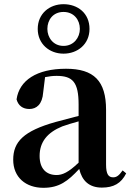

<svg xmlns="http://www.w3.org/2000/svg" viewBox="-20 -880 625 916"><path d="M283 -661C233 -661 206 -702 206 -742C206 -785 233 -823 283 -823C333 -823 361 -785 361 -742C361 -702 333 -661 283 -661ZM283 -624C350 -624 407 -669 407 -742C407 -817 351 -860 283 -860C216 -860 160 -815 160 -742C160 -670 216 -624 283 -624ZM466 15C522 15 558 -5 582 -53L565 -67C547 -41 535 -34 520 -34C498 -34 486 -48 486 -95V-356C486 -494 428 -552 295 -552C154 -552 72 -496 59 -406C67 -376 89 -360 120 -360C154 -360 182 -382 186 -439L195 -512C215 -516 232 -518 250 -518C327 -518 355 -488 355 -381V-327L245 -298C93 -255 43 -204 43 -118C43 -34 103 16 187 16C263 16 304 -16 358 -74C371 -18 405 15 466 15ZM355 -104C306 -57 277 -45 250 -45C201 -45 169 -75 169 -136C169 -203 206 -248 277 -277C297 -284 325 -293 355 -301Z"/></svg>

Font: Source Han Serif CN
Style: Bold
Weight: 700
Designer: Ryoko NISHIZUKA 西塚涼子 (kana & ideographs); Frank Grießhammer (Latin, Greek & Cyrillic); Wenlong ZHANG 张文龙 (bopomofo); San
Foundry: Adobe
Version: Version 2.003;hotconv 1.1.1;makeotfexe 2.6.0